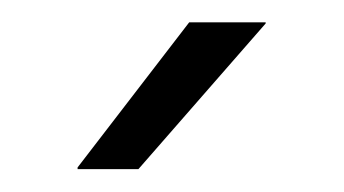

<svg xmlns="http://www.w3.org/2000/svg" viewBox="-20 -702 308 172"><path d="M149.5 -682H218V-681L104 -550.5H49.5V-552Z"/></svg>

Font: Anek Gurmukhi Medium Light
Style: Regular
Weight: 300
Version: Version 1.003